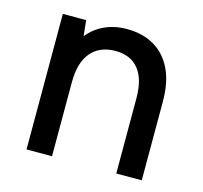

<svg xmlns="http://www.w3.org/2000/svg" viewBox="-81 -595 722 684"><g transform="rotate(15 280.5 -253.5)"><path d="M72 -500H158L164 -442Q188 -473 225 -490Q262 -507 307 -507Q365 -507 407.5 -482.5Q450 -458 473.5 -410Q497 -362 497 -290V0H403V-278Q403 -348 373.5 -384.5Q344 -421 288 -421Q230 -421 198 -383.5Q166 -346 166 -273V0H72Z"/></g></svg>

Font: Albert Sans Medium
Style: Regular
Weight: 500
Designer: Andreas Rasmussen
Foundry: a.Foundry
Version: Version 1.025